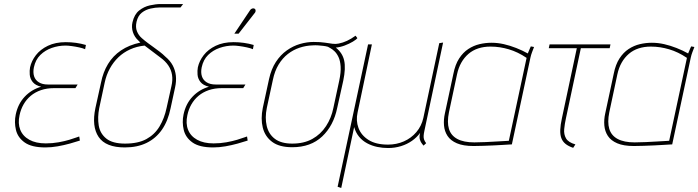

<svg xmlns="http://www.w3.org/2000/svg" viewBox="-20 -720 3463 952"><path d="M402 -476 406 -497Q382 -504 357 -507.5Q332 -511 306 -511Q255 -511 217.5 -493Q180 -475 158 -446.5Q136 -418 129 -386Q126 -370 127.5 -350Q129 -330 142 -313.5Q155 -297 184 -290Q136 -276 102.5 -240.5Q69 -205 58 -152Q50 -114 59 -76Q68 -38 102.5 -13.5Q137 11 205 11Q235 11 266 5.5Q297 0 326 -8Q355 -16 376 -23L373 -43Q374 -44 360.5 -39Q347 -34 324 -27Q301 -20 270.5 -14.5Q240 -9 207 -9Q158 -9 125.5 -27Q93 -45 80.5 -76.5Q68 -108 77 -149Q83 -178 97 -202.5Q111 -227 132.5 -245Q154 -263 183 -273Q212 -283 248 -283H354L365 -301H217Q190 -301 172.5 -312Q155 -323 149 -342Q143 -361 148 -386Q156 -424 180 -447.5Q204 -471 237 -482.5Q270 -494 305 -494Q317 -494 335.5 -491.5Q354 -489 372.5 -485Q391 -481 402 -476Z M772 -683H875L888 -700H776Q753 -700 723.5 -693.5Q694 -687 670 -668Q646 -649 637 -610Q631 -585 639 -560.5Q647 -536 666 -519L676 -509Q620 -497 580 -470Q540 -443 515.5 -402.5Q491 -362 481 -311L453 -184Q434 -93 469 -41Q504 11 599 11Q661 11 707 -11.5Q753 -34 783 -77Q813 -120 826 -184L848 -286Q855 -317 852 -344.5Q849 -372 836.5 -395.5Q824 -419 800 -439Q787 -452 772.5 -463Q758 -474 743.5 -484.5Q729 -495 714 -506Q699 -517 683 -531Q667 -545 659 -565Q651 -585 657 -612Q664 -642 683 -657Q702 -672 726.5 -677.5Q751 -683 772 -683ZM830 -293 806 -185Q795 -133 771 -93Q747 -53 706 -30.5Q665 -8 600 -8Q538 -8 507 -33Q476 -58 469.5 -98Q463 -138 472 -184L499 -310Q507 -348 524.5 -380Q542 -412 567 -436Q592 -460 625 -475Q658 -490 697 -494L775 -435Q800 -417 814.5 -395.5Q829 -374 833 -348.5Q837 -323 830 -293Z M1234 -476 1238 -497Q1214 -504 1189 -507.5Q1164 -511 1138 -511Q1087 -511 1049.5 -493Q1012 -475 990 -446.5Q968 -418 961 -386Q958 -370 959.5 -350Q961 -330 974 -313.5Q987 -297 1016 -290Q968 -276 934.5 -240.5Q901 -205 890 -152Q882 -114 891 -76Q900 -38 934.5 -13.5Q969 11 1037 11Q1067 11 1098 5.5Q1129 0 1158 -8Q1187 -16 1208 -23L1205 -43Q1206 -44 1192.5 -39Q1179 -34 1156 -27Q1133 -20 1102.5 -14.5Q1072 -9 1039 -9Q990 -9 957.5 -27Q925 -45 912.5 -76.5Q900 -108 909 -149Q915 -178 929 -202.5Q943 -227 964.5 -245Q986 -263 1015 -273Q1044 -283 1080 -283H1186L1197 -301H1049Q1022 -301 1004.5 -312Q987 -323 981 -342Q975 -361 980 -386Q988 -424 1012 -447.5Q1036 -471 1069 -482.5Q1102 -494 1137 -494Q1149 -494 1167.5 -491.5Q1186 -489 1204.5 -485Q1223 -481 1234 -476ZM1241 -653Q1245 -657 1246.5 -661.5Q1248 -666 1247 -670.5Q1246 -675 1242 -677Q1239 -679 1234.5 -678.5Q1230 -678 1226 -675.5Q1222 -673 1219 -668L1142 -553H1163Z M1752 -531 1743 -543Q1721 -527 1700.5 -517.5Q1680 -508 1659 -504Q1645 -501 1629 -503Q1613 -505 1591 -508.5Q1569 -512 1535 -512Q1502 -512 1467.5 -502Q1433 -492 1402 -470Q1371 -448 1348 -413Q1325 -378 1314 -328L1283 -185Q1272 -131 1283 -87Q1294 -43 1329.5 -16.5Q1365 10 1429 10Q1521 10 1577.5 -43.5Q1634 -97 1652 -185L1682 -320Q1695 -382 1686.5 -420Q1678 -458 1645 -484Q1667 -486 1689.5 -494.5Q1712 -503 1729.5 -513.5Q1747 -524 1752 -531ZM1662 -320 1633 -185Q1623 -135 1596.5 -94.5Q1570 -54 1528.5 -31Q1487 -8 1429 -8Q1374 -8 1343 -31.5Q1312 -55 1302.5 -95.5Q1293 -136 1303 -185L1333 -324Q1342 -368 1361.5 -400Q1381 -432 1407.5 -452.5Q1434 -473 1465.5 -483.5Q1497 -494 1530 -495Q1544 -496 1557.5 -495Q1571 -494 1583.5 -492.5Q1596 -491 1606 -488Q1609 -486 1618.5 -481Q1628 -476 1639 -465.5Q1650 -455 1658.5 -437Q1667 -419 1669 -390.5Q1671 -362 1662 -320Z M2084 -70 2177 -509 2158 -506 2079 -135Q2070 -95 2044.5 -65Q2019 -35 1982.5 -19Q1946 -3 1904 -3Q1844 -3 1807.5 -26Q1771 -49 1757.5 -85.5Q1744 -122 1753 -162L1824 -500H1805L1654 206L1672 212L1736 -90Q1744 -62 1760.5 -42Q1777 -22 1800.5 -9.5Q1824 3 1850.5 8.5Q1877 14 1904 14Q1938 14 1968.5 4.5Q1999 -5 2023 -22Q2047 -39 2063 -61Q2058 -41 2062 -28Q2066 -15 2072 -8Q2078 -1 2080 2L2093 -10Q2086 -19 2083 -27.5Q2080 -36 2080.5 -46Q2081 -56 2084 -70Z M2628 -487 2612 -490Q2612 -490 2607 -479Q2602 -468 2597 -455Q2570 -470 2539.5 -482Q2509 -494 2478.5 -501Q2448 -508 2417 -508Q2387 -508 2357.5 -501Q2328 -494 2302 -477Q2276 -460 2256.5 -430Q2237 -400 2228 -354L2186 -158Q2179 -127 2181.5 -98Q2184 -69 2199 -46Q2214 -23 2245.5 -9.5Q2277 4 2328 4Q2350 4 2376 3Q2402 2 2427.5 1Q2453 0 2473.5 -1.5Q2494 -3 2506.5 -3.5Q2519 -4 2518 -4L2610 -434Q2613 -448 2618 -461Q2623 -474 2628 -487ZM2206 -163 2246 -351Q2253 -384 2267.5 -409.5Q2282 -435 2303 -453Q2324 -471 2351.5 -480Q2379 -489 2412 -489Q2436 -489 2458.5 -485.5Q2481 -482 2503 -475.5Q2525 -469 2547 -458.5Q2569 -448 2591 -433L2503 -22Q2504 -22 2487 -21Q2470 -20 2443.5 -18.5Q2417 -17 2387.5 -15.5Q2358 -14 2332 -14Q2279 -14 2247.5 -31Q2216 -48 2206 -81Q2196 -114 2206 -163Z M2786 -133 2860 -481H3003L3007 -500H2705L2701 -481H2840L2766 -133Q2759 -101 2758 -77Q2757 -53 2763 -36Q2769 -19 2783.5 -7Q2798 5 2822 13L2833 -4Q2798 -14 2786.5 -34Q2775 -54 2777.5 -80Q2780 -106 2786 -133Z M3423 -487 3407 -490Q3407 -490 3402 -479Q3397 -468 3392 -455Q3365 -470 3334.5 -482Q3304 -494 3273.5 -501Q3243 -508 3212 -508Q3182 -508 3152.5 -501Q3123 -494 3097 -477Q3071 -460 3051.5 -430Q3032 -400 3023 -354L2981 -158Q2974 -127 2976.5 -98Q2979 -69 2994 -46Q3009 -23 3040.5 -9.5Q3072 4 3123 4Q3145 4 3171 3Q3197 2 3222.5 1Q3248 0 3268.5 -1.5Q3289 -3 3301.5 -3.5Q3314 -4 3313 -4L3405 -434Q3408 -448 3413 -461Q3418 -474 3423 -487ZM3001 -163 3041 -351Q3048 -384 3062.5 -409.5Q3077 -435 3098 -453Q3119 -471 3146.5 -480Q3174 -489 3207 -489Q3231 -489 3253.5 -485.5Q3276 -482 3298 -475.5Q3320 -469 3342 -458.5Q3364 -448 3386 -433L3298 -22Q3299 -22 3282 -21Q3265 -20 3238.5 -18.5Q3212 -17 3182.5 -15.5Q3153 -14 3127 -14Q3074 -14 3042.5 -31Q3011 -48 3001 -81Q2991 -114 3001 -163Z"/></svg>

Font: Advent Pro Thin
Style: Italic
Weight: 250
Italic angle: -12°
Version: Version 3.000